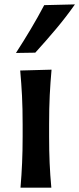

<svg xmlns="http://www.w3.org/2000/svg" viewBox="-20 -862 364 882"><path d="M74.2 0Q79.1 -58.6 81.5 -113.5Q84 -168.5 84 -235.4V-289.1Q84 -364.7 81.1 -422.1Q78.1 -479.5 72.8 -538.1L216.8 -542Q211.4 -482.4 208.5 -424.3Q205.6 -366.2 205.6 -289.1V-235.4Q205.6 -168.5 208 -113.5Q210.4 -58.6 215.8 0ZM53.2 -618.7Q88.9 -673.8 121.6 -728.8Q154.3 -783.7 183.1 -838.4L324.2 -841.8Q284.2 -784.7 237.8 -729.5Q191.4 -674.3 142.1 -620.1Z"/></svg>

Font: Pinar-DS1-FD SemiBold
Style: Regular
Weight: 600
Designer: Amin Abedi
Version: Version 3.000